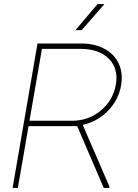

<svg xmlns="http://www.w3.org/2000/svg" viewBox="-20 -925 680 945"><path d="M359.9 -304.2H120.6L67.9 0H42L164.6 -710.9H382.3Q446.8 -710.4 494.9 -684.3Q543 -658.2 564.5 -611.8Q585.9 -565.4 576.2 -505.9Q564 -433.6 512 -380.1Q460 -326.7 387.2 -310.5L518.6 -6.8L517.6 0H490.7ZM125 -330.6H334Q414.6 -330.6 474.9 -379.9Q535.2 -429.2 549.8 -505.9Q564.5 -586.4 516.1 -635.5Q467.8 -684.6 374.5 -684.6H186.5ZM460.4 -905.3 493.7 -904.8 381.8 -776.4 351.6 -776.9Z"/></svg>

Font: Roboto Thin
Style: Italic
Weight: 250
Italic angle: -12°
Designer: Google
Version: Version 2.134; 2016